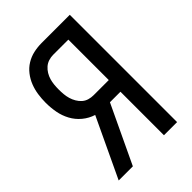

<svg xmlns="http://www.w3.org/2000/svg" viewBox="-215 -832 930 930"><g transform="rotate(-45 250.0 -367.5)"><path d="M135 0H38L182 -305Q150 -315 124 -336.5Q98 -358 82 -387.5Q66 -417 60 -450Q54 -483 54 -516Q54 -544 58 -571.5Q62 -599 72 -624.5Q82 -650 99 -672Q116 -694 139.5 -708.5Q163 -723 190 -729Q217 -735 244 -735H438V0H348V-298H276ZM244 -378H348V-655H244Q228 -655 212.5 -650Q197 -645 185 -634.5Q173 -624 164.5 -610Q156 -596 151.5 -580.5Q147 -565 145.5 -548.5Q144 -532 144 -516Q144 -500 145.5 -484Q147 -468 151.5 -452.5Q156 -437 164.5 -422.5Q173 -408 185 -397.5Q197 -387 212.5 -382.5Q228 -378 244 -378Z"/></g></svg>

Font: Iosevka Fixed Medium
Style: Regular
Weight: 500
Monospace: yes
Designer: Belleve Invis
Foundry: Belleve Invis
Version: Version 32.3.0